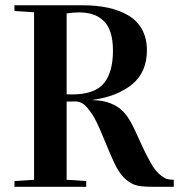

<svg xmlns="http://www.w3.org/2000/svg" viewBox="-20 -717 687 737"><path d="M35.6 0V-22L110.8 -26.9V-669.9L35.6 -674.8V-696.8H295.9Q350.1 -696.8 393.8 -687.5Q437.5 -678.2 471.9 -658.2Q506.3 -638.2 525.1 -604.2Q543.9 -570.3 543.9 -523.9Q543.9 -440.4 487.8 -393.8Q431.6 -347.2 335.9 -333.5V-332.5Q377 -332 407 -319.3Q437 -306.6 454.8 -286.9Q472.7 -267.1 488.8 -235.8Q499.5 -214.4 519.3 -170.2Q539.1 -126 558.6 -91.8Q574.2 -64 591.3 -48.8Q608.4 -33.7 620.1 -30.3Q631.8 -26.9 647 -26.9V0H565.9Q528.8 0 507.3 -4.6Q485.8 -9.3 464.6 -26.9Q443.4 -44.4 426.8 -75.4Q410.2 -106.4 370.1 -205.1Q364.3 -219.7 353.3 -242.9Q342.3 -266.1 334.2 -278.1Q326.2 -290 315.2 -303.2Q304.2 -316.4 292.7 -322Q281.2 -327.6 268.6 -327.6Q247.1 -327.6 235.8 -327.1V-26.9L311 -22V0ZM235.8 -355Q241.2 -354.5 255.9 -354.5Q342.8 -354.5 378.2 -396.7Q413.6 -439 413.6 -522.9Q413.6 -564.9 403.6 -594.2Q393.6 -623.5 375 -639.6Q356.4 -655.8 334 -662.6Q311.5 -669.4 282.7 -669.4Q263.7 -669.4 235.8 -665.5Z"/></svg>

Font: Vidaloka
Style: Regular
Weight: 400
Designer: Cyreal (www.cyreal.org)
Foundry: Cyreal (www.cyreal.org)
Version: Version 1.011